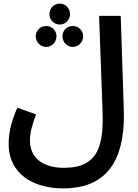

<svg xmlns="http://www.w3.org/2000/svg" viewBox="-20 -813 764 1064"><path d="M311 -677C343 -677 368 -703 368 -735C368 -767 343 -793 311 -793C279 -793 254 -767 254 -735C254 -703 279 -677 311 -677ZM28 -17C28 156 170 231 331 231C616 231 673 13 666 -206L649 -725H529L548 -208C556 -10 528 117 334 117C221 117 146 65 146 -35C146 -76 157 -119 180 -179L76 -216C37 -129 28 -64 28 -17ZM236 -553C268 -553 293 -580 293 -612C293 -644 268 -669 236 -669C204 -669 178 -644 178 -612C178 -580 204 -553 236 -553ZM383 -553C415 -553 441 -580 441 -612C441 -644 415 -669 383 -669C352 -669 326 -644 326 -612C326 -580 352 -553 383 -553Z"/></svg>

Font: Noto Sans Arabic UI Semi
Style: Regular
Weight: 600
Designer: Nadine Chahine - Monotype Design Team
Foundry: Monotype Imaging Inc.
Version: Version 1.900